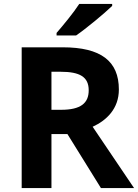

<svg xmlns="http://www.w3.org/2000/svg" viewBox="-20 -954 700 974"><path d="M549 -924V-934H382C353 -889 299 -824 267 -787V-774H366C417 -809 511 -887 549 -924ZM298 -714H90V0H241V-274H322L492 0H660L450 -311C520 -343 583 -402 583 -500C583 -644 492 -714 298 -714ZM287 -590C385 -590 430 -564 430 -496C430 -431 390 -397 290 -397H241V-590Z"/></svg>

Font: Noto Kufi Arabic
Style: Bold
Weight: 700
Designer: Monotype Design Team, David Williams, Khaled Hosny
Foundry: Google LLC
Version: Version 2.109